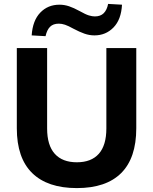

<svg xmlns="http://www.w3.org/2000/svg" viewBox="-20 -951 783 982"><path d="M373 11Q223 11 144.5 -66Q66 -143 66 -295V-705H221V-294Q221 -208 260 -164.5Q299 -121 373 -121Q447 -121 485.5 -164.5Q524 -208 524 -294V-705H677V-295Q677 -143 600 -66Q523 11 373 11ZM213 -766 142 -770Q147 -846 186 -886.5Q225 -927 284 -927Q309 -927 333 -919Q357 -911 388 -894Q418 -877 435 -872Q452 -867 465 -867Q494 -867 510.5 -883.5Q527 -900 533 -931L604 -927Q600 -851 560.5 -810.5Q521 -770 463 -770Q437 -770 411.5 -779Q386 -788 356 -804Q329 -819 312.5 -824.5Q296 -830 281 -830Q252 -830 236 -814Q220 -798 213 -766Z"/></svg>

Font: Nunito Sans 12pt ExtraBold
Style: Regular
Weight: 800
Designer: Vernon Adams
Foundry: Vernon Adams
Version: Version 3.101;gftools[0.9.27]